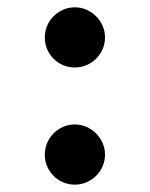

<svg xmlns="http://www.w3.org/2000/svg" viewBox="-20 -499 410 525"><path d="M102.5 -76.2Q102.5 -93.3 108.9 -108.2Q115.2 -123 126.5 -134.3Q137.7 -145.5 152.6 -152.1Q167.5 -158.7 184.6 -158.7Q201.7 -158.7 216.6 -152.1Q231.4 -145.5 242.7 -134.3Q253.9 -123 260.5 -108.2Q267.1 -93.3 267.1 -76.2Q267.1 -59.1 260.5 -44.2Q253.9 -29.3 242.7 -18.1Q231.4 -6.8 216.3 -0.5Q201.2 5.9 184.6 5.9Q167.5 5.9 152.6 -0.5Q137.7 -6.8 126.5 -18.1Q115.2 -29.3 108.9 -44.2Q102.5 -59.1 102.5 -76.2ZM102.5 -396.5Q102.5 -413.6 108.9 -428.5Q115.2 -443.4 126.5 -454.6Q137.7 -465.8 152.6 -472.4Q167.5 -479 184.6 -479Q201.7 -479 216.6 -472.4Q231.4 -465.8 242.7 -454.6Q253.9 -443.4 260.5 -428.5Q267.1 -413.6 267.1 -396.5Q267.1 -379.4 260.5 -364.5Q253.9 -349.6 242.7 -338.4Q231.4 -327.1 216.3 -320.8Q201.2 -314.5 184.6 -314.5Q167.5 -314.5 152.6 -320.8Q137.7 -327.1 126.5 -338.4Q115.2 -349.6 108.9 -364.5Q102.5 -379.4 102.5 -396.5Z"/></svg>

Font: Atomic Age
Style: Regular
Weight: 400
Version: Version 1.007; ttfautohint (v1.4.1) -l 6 -r 46 -G 0 -x 0 -H 